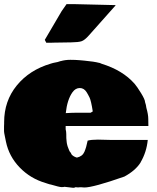

<svg xmlns="http://www.w3.org/2000/svg" viewBox="-25 -896 766 934"><path d="M270 -598.6Q292 -605 316.9 -605Q341.8 -605 364.3 -603L384.8 -601.1Q433.1 -596.7 459 -589.8V-590.3L469.2 -585.9Q571.8 -554.2 628.9 -489.3V-489.7Q642.1 -474.1 661.4 -442.6Q680.7 -411.1 680.7 -398.9L684.6 -385.7L687 -371.6Q696.3 -338.9 696.3 -316.9Q696.3 -294.9 696.8 -283.2H294.4V-267.1Q297.4 -255.9 297.4 -243.7Q297.4 -231.4 297.6 -224.4Q297.9 -217.3 298.8 -210.7Q299.8 -204.1 300 -200Q300.3 -195.8 302.2 -190.2Q304.2 -184.6 304.4 -182.6Q304.7 -180.7 307.4 -174.8Q310.1 -168.9 311.8 -163.8Q313.5 -158.7 318.4 -153.8V-154.3L323.7 -144Q333 -133.8 349.1 -129.4Q376 -135.3 385.5 -157.2Q395 -179.2 401.4 -211.9Q418.9 -216.8 451.2 -216.8L513.7 -215.3H693.8Q688 -155.8 658.7 -106H659.2Q633.8 -65.9 580.1 -37.1Q428.2 16.1 385.3 16.1Q377.4 16.1 372.6 15.1H361.3L356.9 15.6H352.5Q348.6 15.6 342.8 14.6Q337.9 17.6 331.1 17.6L288.6 12.7Q285.2 14.2 274.7 14.2Q264.2 14.2 219.7 1V1.5L208 -2L196.3 -5.9Q123 -27.3 70.8 -81.3Q18.6 -135.3 3.9 -207Q2.4 -215.8 -1.5 -233.6Q-5.4 -251.5 -5.4 -257.8V-281.2Q-5.4 -289.6 -4.9 -293.9V-301.3Q-4.9 -404.8 56.6 -480.2Q118.2 -555.7 221.7 -586.4L233.4 -589.8Q259.3 -594.2 270.5 -599.1ZM416 -347.7 426.3 -354Q418 -406.7 410.6 -421.6Q403.3 -436.5 396.5 -447.3Q383.8 -467.8 363 -467.8Q342.3 -467.8 327.6 -447.3Q301.8 -411.1 294.9 -345.7Q326.2 -347.7 352.5 -347.7ZM231.9 -688.5 224.1 -688H200.2L192.9 -702.1L274.9 -841.8Q295.9 -872.6 298.8 -876H333L537.1 -871.1V-869.6Q517.6 -847.2 473.1 -797.6Q428.7 -748 407.7 -724.1Q386.7 -700.2 371.3 -695.3Q356 -690.4 321.3 -689.9Z"/></svg>

Font: Bowlby One
Style: Regular
Weight: 400
Designer: vernon adams
Foundry: vernon adams
Version: Version 1.000